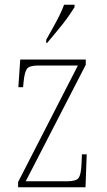

<svg xmlns="http://www.w3.org/2000/svg" viewBox="-20 -786 449 806"><path d="M56 0V-22L307 -511H142Q103 -511 93 -497Q83 -483 79 -442L77 -420H57L65 -536H340V-514L88 -25H261Q300 -25 310 -39Q320 -53 322 -95L324 -138H344L339 0ZM174 -619Q189 -646 203 -671Q217 -696 229 -720Q241 -744 249 -766H293V-756Q285 -743 272 -724Q259 -705 242.5 -684Q226 -663 209 -643Q192 -623 178 -606H174Z"/></svg>

Font: Noto Serif Khmer Condensed Thin
Style: Regular
Weight: 250
Width: 3
Designer: Danh Hong and the Monotype Design Team
Foundry: Monotype Imaging Inc.
Version: Version 2.004